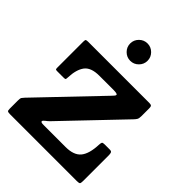

<svg xmlns="http://www.w3.org/2000/svg" viewBox="-279 -1195 1352 1352"><g transform="rotate(45 397.0 -519.0)"><path d="M89 -750H696.5Q712.5 -750 718 -744.8Q723.5 -739.5 723.5 -723V-646.5Q723.5 -622.5 717.5 -612.2Q711.5 -602 700.5 -590.5L294.5 -165.5Q283.5 -154 268 -142.8Q252.5 -131.5 252.5 -123Q252.5 -119 258.2 -116.2Q264 -113.5 280.5 -113.5H499.5Q581 -113.5 616 -155.8Q651 -198 654.5 -292Q655.5 -309.5 659 -315.2Q662.5 -321 681 -321H732.5Q749 -321 752.5 -311.5Q756 -302 756 -287.5V-30.5Q756 -9 750.5 -4.5Q745 0 724 0H60.5Q41.5 0 36 -3.8Q30.5 -7.5 30.5 -26.5V-107Q30.5 -129.5 35.2 -137Q40 -144.5 50 -155L472 -596.5Q480 -605.5 486.8 -612.8Q493.5 -620 493.5 -626Q493.5 -636.5 455 -636.5H312.5Q231 -636.5 199.2 -594.5Q167.5 -552.5 164.5 -471Q164 -454.5 161 -451.8Q158 -449 141 -449H81.5Q68 -449 65.5 -452Q63 -455 63 -468.5V-727.5Q63 -744 68 -747Q73 -750 89 -750ZM392 -864.5Q356.5 -864.5 331 -890Q305.5 -915.5 305.5 -951Q305.5 -986.5 331 -1012Q356.5 -1037.5 392 -1037.5Q427.5 -1037.5 453 -1012Q478.5 -986.5 478.5 -951Q478.5 -915.5 453 -890Q427.5 -864.5 392 -864.5Z"/></g></svg>

Font: Besley* Heavy
Style: Regular
Weight: 800
Designer: Owen Earl
Foundry: indestructible type*
Version: Version 3.000; ttfautohint (v1.8.3)